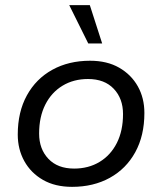

<svg xmlns="http://www.w3.org/2000/svg" viewBox="-20 -716 630 746"><path d="M260 10Q194 10 147 -17Q100 -44 74.5 -90Q49 -136 49 -193Q49 -281 84.5 -345.5Q120 -410 183.5 -445Q247 -480 330 -480Q396 -480 443 -453Q490 -426 515.5 -380.5Q541 -335 541 -277Q541 -189 505.5 -124.5Q470 -60 406.5 -25Q343 10 260 10ZM268 -61Q324 -61 367 -87Q410 -113 434 -160.5Q458 -208 458 -273Q458 -333 422 -371Q386 -409 322 -409Q266 -409 223 -383Q180 -357 156 -309.5Q132 -262 132 -197Q132 -137 168 -99Q204 -61 268 -61ZM323 -547 249 -696H329L377 -547Z"/></svg>

Font: Gantari
Style: Italic
Weight: 400
Italic angle: -10°
Designer: Anugrah Pasau
Foundry: Lafontype
Version: Version 1.000; ttfautohint (v1.8.3)